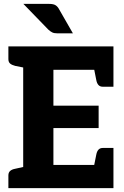

<svg xmlns="http://www.w3.org/2000/svg" viewBox="-20 -965 638 985"><path d="M99 0V-727H562V-607H254V-423H486V-308H254V-119H562V0ZM459 -97 474 -172Q477 -188 485 -197Q493 -206 508 -206H562V-119ZM459 -630 562 -607V-520H508Q493 -520 485 -529Q477 -538 474 -554ZM122 -727 108 -617 58 -627Q42 -631 32.5 -638.5Q23 -646 23 -662V-727ZM23 0V-65Q23 -80 32 -88Q41 -96 57 -99L107 -110L121 0ZM100 -945H233Q255 -945 266 -937.5Q277 -930 284 -916L354 -794H274Q258 -794 248.5 -798.5Q239 -803 228 -813Z"/></svg>

Font: Aleo ExtraBold
Style: Regular
Weight: 800
Designer: Alessio Laiso
Foundry: Alessio Laiso
Version: Version 2.001;gftools[0.9.29]